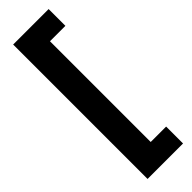

<svg xmlns="http://www.w3.org/2000/svg" viewBox="-301 -736 907 907"><g transform="rotate(-45 152.5 -282.0)"><path d="M285 54H182V-619H285V-731H48V167H285Z"/></g></svg>

Font: Noto Sans Thai Looped ExtraCondensed ExtraBold
Style: Regular
Weight: 800
Width: 2
Designer: Sasikarn Vongin, Ben Mitchell
Foundry: The Fontpad Ltd
Version: Version 1.001